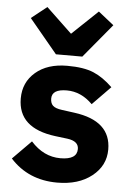

<svg xmlns="http://www.w3.org/2000/svg" viewBox="-56 -845 616 899"><g transform="rotate(5 252.0 -395.5)"><path d="M189 -586 57 -745 130 -803 251 -688 372 -803 445 -745 313 -586ZM247 12Q111 12 26 -82L113 -170Q173 -103 252 -103Q330 -103 330 -153Q330 -190 277 -197L220 -204Q43 -226 43 -366Q43 -442 98.5 -489.5Q154 -537 247 -537Q325 -537 371 -517.5Q417 -498 461 -455L376 -368Q322 -422 255 -422Q185 -422 185 -378Q185 -356 197 -344.5Q209 -333 240 -329L299 -321Q472 -298 472 -163Q472 -87 409.5 -37.5Q347 12 247 12Z"/></g></svg>

Font: Anuphan
Style: Bold
Weight: 700
Designer: Mike Abbink, Paul van der Laan, Pieter van Rosmalen, Mint Tantisuwanna
Foundry: Bold Monday; Cadson Demak
Version: Version 3.002;hotconv 1.0.109;makeotfexe 2.5.65596